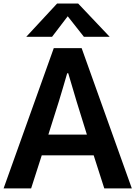

<svg xmlns="http://www.w3.org/2000/svg" viewBox="-24 -1056 759 1076"><path d="M247.1 -301.8H462.9L405.3 -487.3Q385.7 -551.8 358.4 -645.5H352.5Q344.7 -617.2 328.6 -563.5Q312.5 -509.8 305.7 -487.3ZM-3.9 0 277.3 -786.1H433.6L714.8 0H560.5L501 -185.5H210L150.4 0ZM123 -849.6 295.9 -1036.1H414.1L590.8 -849.6H446.3L355.5 -964.8L267.6 -849.6Z"/></svg>

Font: Gothic A1 ExtraBold
Style: Regular
Weight: 800
Designer: HanYang I&C Co.,Ltd.
Foundry: HanYang I&C Co.,Ltd.
Version: Version 2.50